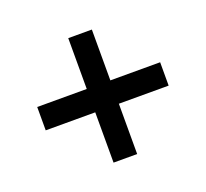

<svg xmlns="http://www.w3.org/2000/svg" viewBox="-91 -705 755 703"><g transform="rotate(-20 286.0 -353.5)"><path d="M331 -398H525V-307H331V-111H239V-307H46V-398H239V-596H331Z"/></g></svg>

Font: Noto Sans New Tai Lue SemiBold
Style: Regular
Weight: 600
Version: Version 2.003